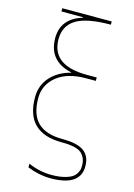

<svg xmlns="http://www.w3.org/2000/svg" viewBox="-143 -823 786 1125"><g transform="rotate(15 250.0 -260.0)"><path d="M237.3 -400.4Q95.7 -431.6 94.7 -570.3Q94.7 -689.5 220.7 -727.5V-730.5H89.8V-750H389.6V-730.5Q245.1 -730.5 180.2 -690.9Q115.2 -651.4 115.2 -570.3Q115.2 -410.2 330.1 -410.2H389.6V-389.6H330.1Q217.8 -389.6 153.8 -337.9Q89.8 -286.1 89.8 -205.1Q89.8 -105.5 139.2 -57.6Q188.5 -9.8 290 -9.8Q379.9 -9.8 419.9 19.5Q460 48.8 460 110.4Q460 230.5 280.3 230.5Q210 230.5 139.6 202.1V179.7Q208 210 280.3 210Q325.2 210 357.4 201.7Q389.6 193.4 405.3 182.6Q420.9 171.9 429.7 155.3Q438.5 138.7 439.5 130.4Q440.4 122.1 440.4 110.4Q440.4 63.5 410.2 36.6Q379.9 9.8 290 9.8Q70.3 9.8 70.3 -205.1Q70.3 -276.4 114.7 -327.1Q159.2 -377.9 237.3 -398.4Z"/></g></svg>

Font: Mgen+ 1m thin
Style: Regular
Weight: 100
Designer: [Source Han Sans]
Ryoko NISHIZUKA  (kana & ideographs); Paul D. Hunt (Latin, Greek & Cyrillic); Wenlong ZHANG  (bopomofo
Version: Version 1.059.20150602